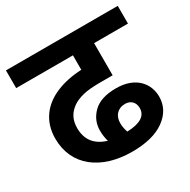

<svg xmlns="http://www.w3.org/2000/svg" viewBox="-143 -758 886 894"><g transform="rotate(-30 300.5 -311.0)"><path d="M320.8 0C395 0 453.1 -14.6 494.6 -44.4C536.1 -74.2 557.1 -112.8 557.1 -160.2C557.1 -229 508.3 -293.9 401.9 -293.9C346.7 -293.9 305.7 -280.8 278.8 -254.4C252 -228 238.8 -196.8 238.8 -160.2C238.8 -139.2 241.7 -119.6 247.1 -101.1C184.1 -120.1 152.8 -161.1 152.8 -223.1C152.8 -270.5 171.9 -300.3 205.1 -323.2C219.2 -332.5 237.3 -339.8 259.8 -345.7C281.7 -351.1 313 -354 353 -354H418.9V-526.9H601.1V-622.1H0V-526.9H305.2V-449.2C254.4 -446.8 209 -437.5 169.4 -420.9C89.8 -387.7 40 -323.7 40 -231.9C40 -86.4 153.8 0 320.8 0ZM337.9 -144C337.9 -181.2 360.8 -210 401.9 -210C431.2 -210 452.1 -190.9 452.1 -159.2C452.1 -117.2 417 -95.2 347.2 -92.8C340.8 -109.9 337.9 -127 337.9 -144Z"/></g></svg>

Font: Noto Reveo Sans
Style: Regular
Weight: 600
Designer: Monotype Design Team
Foundry: Monotype Imaging Inc.
Version: Version 2.007